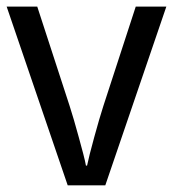

<svg xmlns="http://www.w3.org/2000/svg" viewBox="-20 -556 519 576"><path d="M183.1 0 0 -536.1H91.8L189 -237.8Q194.3 -221.7 201.7 -196.3Q209 -170.9 216.3 -144.5Q223.6 -118.2 229.7 -94.7Q235.8 -71.3 237.8 -59.1H241.2Q243.7 -71.3 249.5 -94.7Q255.4 -118.2 262.7 -144.5Q270 -170.9 277.3 -196.3Q284.7 -221.7 290 -237.8L387.2 -536.1H479L295.9 0Z"/></svg>

Font: WenQuanYi Micro Hei
Style: Regular
Weight: 400
Foundry: Ascender Corporation
Version: Version 0.2.0-beta